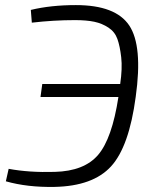

<svg xmlns="http://www.w3.org/2000/svg" viewBox="-20 -722 611 754"><path d="M105 -633 101 -683Q179 -702 278 -702Q434 -702 487.5 -622Q541 -542 513 -342Q487 -146 416 -68.5Q345 9 194 12Q87 14 3 -10L14 -59Q95 -44 195 -47Q311 -50 365.5 -114Q420 -178 445 -341H139L146 -392H452Q461 -453 456 -497Q451 -541 441 -569Q431 -597 406 -613.5Q381 -630 350.5 -636.5Q320 -643 274 -643Q191 -643 105 -633Z"/></svg>

Font: Exo 2.0 Light
Style: Italic
Weight: 300
Italic angle: -8°
Designer: Natanael Gama
Version: Version 1.001;PS 001.001;hotconv 1.0.70;makeotf.lib2.5.58329